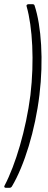

<svg xmlns="http://www.w3.org/2000/svg" viewBox="-32 -785 227 915"><path d="M123 -765H104C97 -765 92 -760 95 -754C123 -656 132 -493 113 -332C92 -167 42 0 -10 99C-14 105 -11 110 -4 110H13C18 110 22 108 25 103C84 4 136 -165 156 -333C176 -497 165 -661 133 -758C132 -763 128 -765 123 -765Z"/></svg>

Font: Barlow Condensed ExtraLight
Style: Italic
Weight: 275
Width: 3
Italic angle: -7°
Designer: Jeremy Tribby
Foundry: Tribby Type
Version: Version 1.422;hotconv 1.0.109;makeotfexe 2.5.65596